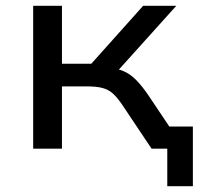

<svg xmlns="http://www.w3.org/2000/svg" viewBox="-20 -511 684 660"><path d="M555 129V0H514V-76H643V129ZM94 0V-491H193V-292H294L472 -491H586L369 -250L350 -279Q382 -276 404.5 -266.5Q427 -257 447.5 -236.5Q468 -216 491 -182L613 0H501L400 -151Q383 -176 368 -189.5Q353 -203 332.5 -208.5Q312 -214 280 -214H193V0Z"/></svg>

Font: Nunito Sans 10pt SemiExpanded Medium
Style: Regular
Weight: 500
Width: 6
Designer: Vernon Adams
Foundry: Vernon Adams
Version: Version 3.101;gftools[0.9.27]